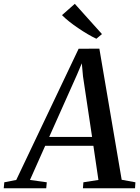

<svg xmlns="http://www.w3.org/2000/svg" viewBox="-89 -1008 748 1028"><path d="M-69 0 -66 -32 -2 -44.5 332 -747 443 -747.5 562.5 -45.5 636 -32 634 0H355L357.5 -32L438 -44.5L411 -227.5H153L71.5 -44.5L161.5 -32L158.5 0ZM174.5 -275H404L355.5 -598.5L349 -669L323 -607.5ZM427 -800.5Q405.5 -810.5 380 -825.5Q354.5 -840.5 328.8 -858Q303 -875.5 280.5 -893.5Q258 -911.5 243 -927L311.5 -987.5L457 -825.5Z"/></svg>

Font: Merriweather 72pt Medium
Style: Italic
Weight: 500
Italic angle: -7.8°
Version: Version 2.101